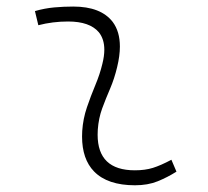

<svg xmlns="http://www.w3.org/2000/svg" viewBox="-20 -547 626 577"><path d="M495.1 -66.9 510.3 -31.2Q483.4 -14.2 453.9 -2.2Q424.3 9.8 385.7 9.8Q303.2 9.8 262.7 -31.7Q226.6 -68.8 226.6 -136.7Q226.6 -144.5 227.1 -153.3Q229.5 -189.9 241.2 -224.4Q252.9 -258.8 266.6 -291.5Q280.3 -324.2 287.6 -355Q293.5 -378.4 293.5 -397.5Q293.5 -429.7 276.9 -450.2Q249.5 -482.4 184.6 -482.4Q138.2 -482.4 95.2 -471.2L85 -513.7Q113.8 -522 142.6 -524.7Q171.4 -527.3 200.2 -527.3Q283.2 -527.3 318.8 -481Q340.3 -452.1 340.3 -407.2Q340.3 -379.4 332 -345.2Q323.7 -310.5 311 -280.8Q297.9 -250.5 287.1 -221.2Q276.4 -191.9 273.9 -157.7Q273.4 -149.9 273.4 -142.1Q273.4 -35.2 385.3 -35.2Q416 -35.2 439.5 -42.5Q462.9 -49.8 495.1 -66.9Z"/></svg>

Font: CaskaydiaCove NFP ExtraLight
Style: Italic
Weight: 200
Italic angle: -10°
Designer: Aaron Bell
Foundry: Saja Typeworks
Version: Version 2111.001; VTT 6.35;Nerd Fonts 3.1.1